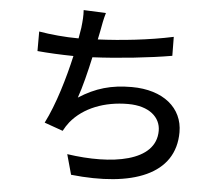

<svg xmlns="http://www.w3.org/2000/svg" viewBox="-56 -855 1112 959"><g transform="rotate(5 500.0 -375.0)"><path d="M785 -697C665 -671 524 -656 408 -651L417 -695C422 -724 428 -756 437 -786L325 -791C327 -762 325 -738 321 -702C319 -687 316 -669 312 -648H308C247 -648 170 -655 113 -665V-567C167 -562 229 -559 294 -558C269 -447 229 -310 180 -214L273 -181C282 -198 291 -212 302 -226C365 -303 470 -343 587 -343C694 -343 751 -290 751 -223C751 -67 530 -34 306 -67L334 34C643 67 855 -12 855 -225C855 -346 757 -429 598 -429C496 -429 418 -407 334 -353C353 -406 373 -487 389 -560C518 -566 677 -583 786 -602Z"/></g></svg>

Font: Noto Sans CJK KR Medium
Style: Regular
Weight: 500
Designer: Ryoko NISHIZUKA (kana & ideographs); Paul D. Hunt (Latin, Greek & Cyrillic); Wenlong ZHANG (bopomofo); Sandoll Communica
Foundry: Adobe Systems Incorporated
Version: Version 1.004;PS 1.004;hotconv 1.0.82;makeotf.lib2.5.63406